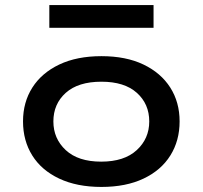

<svg xmlns="http://www.w3.org/2000/svg" viewBox="-20 -730 801 759"><path d="M381 9Q284 9 214 -24Q144 -57 107.5 -115.5Q71 -174 71 -250Q71 -326 108 -384Q145 -442 214.5 -475Q284 -508 381 -508Q478 -508 547 -475Q616 -442 653 -384Q690 -326 690 -250Q690 -174 653.5 -115.5Q617 -57 547.5 -24Q478 9 381 9ZM380 -91Q471 -91 520.5 -136.5Q570 -182 570 -250Q570 -319 521 -363Q472 -407 381 -407Q289 -407 240 -363Q191 -319 191 -250Q191 -182 240 -136.5Q289 -91 380 -91ZM175 -620V-710H587V-620Z"/></svg>

Font: Nunito Sans 7pt Expanded SemiBold
Style: Regular
Weight: 600
Width: 7
Designer: Vernon Adams
Foundry: Vernon Adams
Version: Version 3.101;gftools[0.9.27]